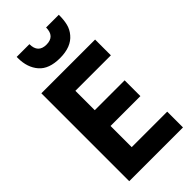

<svg xmlns="http://www.w3.org/2000/svg" viewBox="-316 -1128 1205 1205"><g transform="rotate(-45 286.5 -525.5)"><path d="M478 -853ZM295 -853Q198 -853 153 -905Q108 -957 108 -1040V-1051H221Q221 -973 295 -973Q369 -973 369 -1051H482Q482 -1004 473.5 -970.5Q465 -937 442 -910Q395 -853 295 -853ZM533 0H56V-780H533V-640H218V-468H483V-328H218V-140H533Z"/></g></svg>

Font: Tanohe Sans
Style: Bold
Weight: 700
Designer: Village Type and Design LLC & Cristiano Sobral
Foundry: Cooper Hewitt Smithsonian Design Museum
Version: Version 1.00;September 29, 2021;FontCreator 13.0.0.2655 64-b